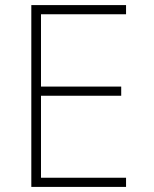

<svg xmlns="http://www.w3.org/2000/svg" viewBox="-20 -734 603 754"><path d="M103 0H475V-36H141V-358H456V-394H141V-678H475V-714H103Z"/></svg>

Font: Noto Sans Mono SemiCondensed ExtraLight
Style: Regular
Weight: 200
Width: 4
Designer: Monotype Design Team
Foundry: Monotype Imaging Inc.
Version: Version 2.014